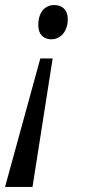

<svg xmlns="http://www.w3.org/2000/svg" viewBox="-33 -562 344 762"><path d="M182 -542C151 -542 119 -520 119 -462C119 -425 140 -406 171 -406C206 -406 236 -436 236 -486C236 -523 214 -542 182 -542ZM176 -330H127L-13 180H96Z"/></svg>

Font: Noto Serif Tamil Condensed
Style: Italic
Weight: 400
Width: 3
Italic angle: -12°
Designer: Indian Type Foundry, Tom Grace, and the Monotype Design Team
Foundry: Monotype Imaging Inc.
Version: Version 2.003